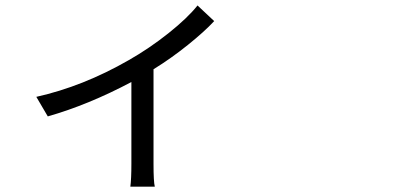

<svg xmlns="http://www.w3.org/2000/svg" viewBox="-20 -623 1540 720"><path d="M720.7 -602.5 783.2 -543.9Q747.1 -504.9 684.6 -454.6Q622.1 -404.3 555.7 -363.3V-8.8Q555.7 58.6 560.5 77.1H468.8Q472.7 47.9 472.7 -8.8V-315.4Q310.5 -229.5 159.2 -186.5L116.2 -259.8Q291 -298.8 462.9 -397.5Q540 -441.4 611.8 -498.5Q683.6 -555.7 720.7 -602.5Z"/></svg>

Font: Bpmf Zihi Sans Regular
Style: Regular
Weight: 400
Foundry: But Ko
Version: Version 1.320